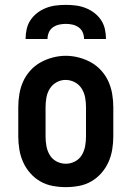

<svg xmlns="http://www.w3.org/2000/svg" viewBox="-20 -760 540 788"><path d="M250 8Q223 8 196 3Q169 -2 145.5 -15.5Q122 -29 104 -49.5Q86 -70 75 -94.5Q64 -119 59.5 -146Q55 -173 55 -200V-320Q55 -347 59.5 -374Q64 -401 75 -425.5Q86 -450 104.5 -470.5Q123 -491 146.5 -504Q170 -517 196.5 -524Q223 -531 250 -531Q277 -531 303.5 -524Q330 -517 353.5 -504Q377 -491 395.5 -470.5Q414 -450 425 -425.5Q436 -401 440.5 -374Q445 -347 445 -320V-200Q445 -173 440.5 -146Q436 -119 425 -94.5Q414 -70 396 -49.5Q378 -29 354.5 -15.5Q331 -2 304 3Q277 8 250 8ZM250 -88Q270 -88 288 -97.5Q306 -107 316 -124Q326 -141 329.5 -160.5Q333 -180 333 -200V-320Q333 -340 329.5 -359.5Q326 -379 315.5 -396Q305 -413 287 -422.5Q269 -432 249 -432Q229 -432 211.5 -422Q194 -412 184 -395.5Q174 -379 170.5 -359.5Q167 -340 167 -320V-200Q167 -180 170.5 -160.5Q174 -141 184 -124Q194 -107 212 -97.5Q230 -88 250 -88ZM85 -600Q85 -620 89.5 -640.5Q94 -661 105.5 -678Q117 -695 133.5 -707.5Q150 -720 169.5 -727.5Q189 -735 209.5 -737.5Q230 -740 250 -740Q270 -740 290.5 -737.5Q311 -735 330.5 -727.5Q350 -720 366.5 -707.5Q383 -695 394.5 -678Q406 -661 410.5 -640.5Q415 -620 415 -600H325Q325 -614 319.5 -627Q314 -640 302.5 -648Q291 -656 277.5 -659Q264 -662 250 -662Q236 -662 222.5 -659Q209 -656 197.5 -648Q186 -640 180.5 -627Q175 -614 175 -600Z"/></svg>

Font: Iosevka Gothic
Style: Bold
Weight: 700
Monospace: yes
Designer: Belleve Invis
Foundry: Belleve Invis
Version: Version 15.5.1; ttfautohint (v1.8.4)